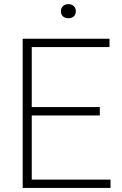

<svg xmlns="http://www.w3.org/2000/svg" viewBox="-20 -932 604 952"><path d="M92.5 0V-740H523V-698.5H137.5V-41.5H528V0ZM123.5 -359.5V-401H475V-359.5ZM319 -841.5Q302.5 -841.5 292.2 -850.8Q282 -860 282 -876Q282 -892 292.2 -901.8Q302.5 -911.5 319 -911.5Q335.5 -911.5 345.8 -901.8Q356 -892 356 -876Q356 -860 345.8 -850.8Q335.5 -841.5 319 -841.5Z"/></svg>

Font: Encode Sans Condensed Thin ExtraLight
Style: Regular
Weight: 250
Version: Version 3.002